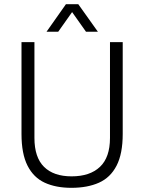

<svg xmlns="http://www.w3.org/2000/svg" viewBox="-20 -888 690 920"><path d="M322 12Q248 12 194.5 -12.5Q141 -37 112 -94Q83 -151 83 -246V-686H145V-227Q145 -134 191 -88.5Q237 -43 323 -43Q411 -43 459 -88.5Q507 -134 507 -227V-686H568V-246Q568 -151 538.5 -94Q509 -37 454 -12.5Q399 12 322 12ZM203 -736 296 -868H355L449 -736H392L310 -852H341L259 -736Z"/></svg>

Font: Archivo SemiCondensed ExtraLight
Style: Regular
Weight: 250
Width: 4
Designer: Hector Gatti
Foundry: Omnibus-Type
Version: Version 2.001